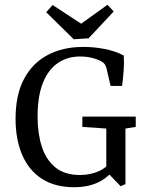

<svg xmlns="http://www.w3.org/2000/svg" viewBox="-20 -774 619 802"><path d="M289 8Q209 8 154.5 -27.5Q100 -63 72.5 -127.5Q45 -192 45 -278Q45 -378 80.5 -444.5Q116 -511 179.5 -544.5Q243 -578 328 -578Q373 -578 417 -569.5Q461 -561 497 -542Q499 -510 496.5 -478.5Q494 -447 490 -415H442L425 -488Q422 -499 418 -505Q414 -511 406 -516Q391 -525 367.5 -531.5Q344 -538 314 -538Q262 -538 222 -511Q182 -484 159.5 -428.5Q137 -373 137 -286Q137 -217 154.5 -162Q172 -107 211 -75Q250 -43 314 -43Q357 -43 394 -59.5Q431 -76 454 -116L466 -79Q438 -37 394.5 -14.5Q351 8 289 8ZM484 4 433 -49H424V-237L324 -244V-287H547V-244L504 -237V-5ZM455 -726 350 -614 288 -610 173 -723 200 -753 319 -675 429 -754Z"/></svg>

Font: Rasa
Style: Regular
Weight: 400
Designer: Anna Giedrys (Yrsa+Rasa design), David Brezina (Yrsa art-direction, Rasa art-direction, design)
Foundry: Rosetta Type Foundry
Version: Version 2.004